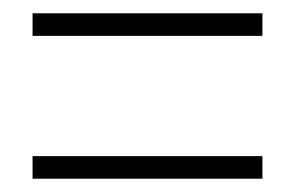

<svg xmlns="http://www.w3.org/2000/svg" viewBox="-20 -497 445 289"><path d="M29 -443H375V-477H29ZM29 -228H375V-262H29Z"/></svg>

Font: Noto Sans Thai Looped ExtraCondensed ExtraLight
Style: Regular
Weight: 200
Width: 2
Designer: Sasikarn Vongin, Ben Mitchell
Foundry: The Fontpad Ltd
Version: Version 1.001